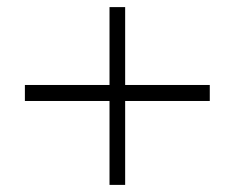

<svg xmlns="http://www.w3.org/2000/svg" viewBox="-20 -520 660 540"><path d="M570 -281V-236H332V0H288V-236H50V-281H288V-500H332V-281Z"/></svg>

Font: Fivo Sans Light
Style: Regular
Weight: 300
Designer: Alexander Slobzheninov
Foundry: Alexander Slobzheninov
Version: 1.0